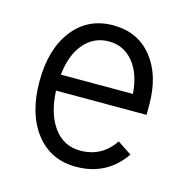

<svg xmlns="http://www.w3.org/2000/svg" viewBox="-83 -581 661 674"><g transform="rotate(15 248.0 -244.0)"><path d="M249 12.7Q157.2 12.7 103 -57.1Q48.8 -127 48.8 -244.1Q48.8 -361.3 103 -431.2Q157.2 -501 249 -501Q337.9 -501 390.1 -436.5Q442.4 -372.1 442.4 -264.6V-227.5H113.3Q117.2 -143.6 153.3 -94.7Q189.5 -45.9 249 -45.9Q328.1 -45.9 372.1 -112.3L423.8 -78.1Q361.3 12.7 249 12.7ZM249 -442.4Q194.3 -442.4 158.7 -400.9Q123 -359.4 115.2 -286.1H377Q372.1 -358.4 337.4 -400.4Q302.7 -442.4 249 -442.4Z"/></g></svg>

Font: Lohit Devanagari
Style: Regular
Weight: 400
Version: 2.95.4